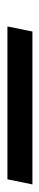

<svg xmlns="http://www.w3.org/2000/svg" viewBox="102 -178 109 530"><g transform="rotate(-90 157.0 86.5)"><path d="M-87.5 121 -73.5 52H348.5L334.5 121Z"/></g></svg>

Font: Heraclito
Style: Italic
Weight: 400
Italic angle: -12°
Designer: Kostas Bartsokas (font) & Cristiano Sobral (main changes)
Foundry: Kostas Bartsokas (font) & Cristiano Sobral (main changes)
Version: Version 1.00;July 8, 2020;FontCreator 13.0.0.2655 64-bit